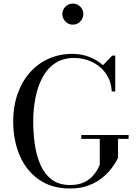

<svg xmlns="http://www.w3.org/2000/svg" viewBox="-20 -1068 779 1098"><path d="M445 -296H715.5V-274H655V-165Q644 -141.5 622.5 -111.5Q601 -81.5 567.8 -53.8Q534.5 -26 488 -8Q441.5 10 380.5 10Q276.5 10 204 -40Q131.5 -90 93.5 -177Q55.5 -264 55.5 -375Q55.5 -458.5 79.8 -528.8Q104 -599 149 -651Q194 -703 256.5 -731.5Q319 -760 395 -760Q444.5 -760 489.8 -742.8Q535 -725.5 569 -695L621.5 -750H639V-545H619Q617 -589.5 599 -624.8Q581 -660 551 -685Q521 -710 483.5 -723.2Q446 -736.5 405 -736.5Q340 -736.5 294.8 -706Q249.5 -675.5 222.2 -623.8Q195 -572 182.5 -507.5Q170 -443 170 -375Q170 -307 179.2 -242Q188.5 -177 211.8 -124.5Q235 -72 276 -41Q317 -10 380.5 -10Q427 -10 458.2 -24.5Q489.5 -39 508.2 -59.2Q527 -79.5 537 -98.2Q547 -117 550.5 -125V-274H445ZM396.5 -927Q372 -927 354.2 -945Q336.5 -963 336.5 -987.5Q336.5 -1012.5 354.2 -1030Q372 -1047.5 396.5 -1047.5Q421.5 -1047.5 439 -1030Q456.5 -1012.5 456.5 -987.5Q456.5 -963 439 -945Q421.5 -927 396.5 -927Z"/></svg>

Font: Bodoni Moda SC
Style: Regular
Weight: 400
Designer: Owen Earl
Foundry: indestructible type
Version: Version 2.005